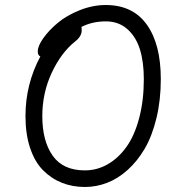

<svg xmlns="http://www.w3.org/2000/svg" viewBox="-20 -766 740 762"><path d="M316.9 -23.9Q267.1 -23.9 225.1 -40.8Q183.1 -57.6 150.4 -90.8Q117.7 -124 99.4 -179Q81.1 -233.9 81.1 -305.2Q81.1 -431.6 140.1 -542Q129.9 -546.4 129.9 -562Q129.9 -583.5 151.9 -614.5Q173.8 -645.5 209 -675Q244.1 -704.6 295.9 -725.3Q347.7 -746.1 399.9 -746.1Q506.8 -746.1 562.5 -668.5Q618.2 -590.8 618.2 -452.1Q618.2 -368.2 600.8 -296.9Q583.5 -225.6 554.4 -176Q525.4 -126.5 486.6 -91.6Q447.8 -56.6 404.8 -40.3Q361.8 -23.9 316.9 -23.9ZM147.9 -305.2Q147.9 -206.5 189 -148.2Q230 -89.8 316.9 -89.8Q364.7 -89.8 407 -113.8Q449.2 -137.7 481.4 -182.4Q513.7 -227.1 532.2 -296.9Q550.8 -366.7 550.8 -452.1Q550.8 -520 535.2 -570.3Q519.5 -620.6 484.9 -650.9Q450.2 -681.2 399.9 -681.2Q346.7 -681.2 303.2 -659.2Q304.2 -655.3 304.2 -645Q304.2 -621.6 277.8 -601.1Q222.7 -557.1 185.3 -477.1Q147.9 -397 147.9 -305.2Z"/></svg>

Font: Shantell Sans Bouncy
Style: Regular
Weight: 300
Designer: Stephen Nixon, Anya Danilova, Shantell Martin
Foundry: Arrow Type
Version: Version 1.006;[9816181b4]